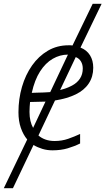

<svg xmlns="http://www.w3.org/2000/svg" viewBox="-43 -780 554 1009"><path d="M100 -47Q79 -72 66.5 -108Q54 -144 54 -190Q54 -260 72.5 -323.5Q91 -387 125.5 -436Q160 -485 208.5 -513.5Q257 -542 317 -542Q322 -542 327.5 -542Q333 -542 338 -541L444 -760H491L380 -530Q413 -517 430 -489.5Q447 -462 447 -424Q447 -377 423.5 -341.5Q400 -306 355 -284Q310 -262 246 -252L159 -68Q175 -54 196.5 -46.5Q218 -39 244 -39Q282 -39 315 -50.5Q348 -62 378 -76V-26Q348 -11 312.5 -0.5Q277 10 233 10Q205 10 180 2.5Q155 -5 133 -18L25 209H-23ZM131 -108 196 -246 115 -244Q114 -233 113 -219.5Q112 -206 112 -192Q112 -166 117 -145Q122 -124 131 -108ZM150 -293Q169 -293 186.5 -294Q204 -295 221 -296L314 -493Q272 -493 234 -471Q196 -449 167.5 -404.5Q139 -360 124 -292ZM273 -307Q309 -316 336 -330.5Q363 -345 377.5 -367.5Q392 -390 392 -420Q392 -441 382.5 -457Q373 -473 355 -480Z"/></svg>

Font: Noto Sans Display Light
Style: Italic
Weight: 300
Italic angle: -12°
Designer: Monotype Design Team
Foundry: Monotype Imaging Inc.
Version: Version 2.003